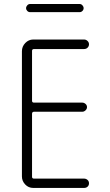

<svg xmlns="http://www.w3.org/2000/svg" viewBox="-20 -925 540 945"><path d="M143.6 0Q120.1 0 104 -17.1Q87.9 -34.2 87.9 -56.6V-672.9Q87.9 -696.3 104.5 -713.4Q121.1 -730.5 143.6 -730.5H393.6Q403.3 -730.5 410.6 -723.6Q418 -716.8 418 -707Q418 -697.3 411.1 -690.4Q404.3 -683.6 393.6 -683.6H147.5Q138.7 -683.6 137.7 -675.8V-428.7Q137.7 -419.9 147.5 -419.9H384.8Q393.6 -419.9 400.9 -413.6Q408.2 -407.2 408.2 -397.9Q408.2 -388.7 400.9 -381.8Q393.6 -375 384.8 -375H147.5Q138.7 -375 137.7 -366.2V-54.7Q137.7 -45.9 147.5 -45.9H393.6Q403.3 -45.9 410.6 -39.6Q418 -33.2 418 -22.9Q418 -12.7 411.1 -6.3Q404.3 0 393.6 0ZM127.9 -905.3H372.1Q379.9 -905.3 385.7 -898.9Q391.6 -892.6 391.6 -884.8Q391.6 -877 385.7 -871.1Q379.9 -865.2 372.1 -865.2H127.9Q120.1 -865.2 114.3 -871.1Q108.4 -877 108.4 -884.8Q108.4 -892.6 114.3 -898.9Q120.1 -905.3 127.9 -905.3Z"/></svg>

Font: Rounded Mgen+ 1m light
Style: Regular
Weight: 200
Designer: [Source Han Sans]
Ryoko NISHIZUKA  (kana & ideographs); Paul D. Hunt (Latin, Greek & Cyrillic); Wenlong ZHANG  (bopomofo
Version: Version 1.059.20150602